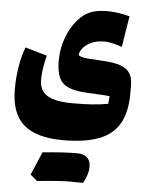

<svg xmlns="http://www.w3.org/2000/svg" viewBox="-70 -636 927 1241"><g transform="rotate(5 394.0 -15.5)"><path d="M688.5 -359.9Q617.2 -384.8 573.2 -384.8Q511.7 -384.8 466.8 -356Q421.9 -327.1 415 -283.7Q421.4 -276.9 434.8 -272.5Q448.2 -268.1 479.5 -265.4Q510.7 -262.7 569.3 -259.8Q644.5 -256.3 688.2 -241Q731.9 -225.6 750.7 -195.3Q769.5 -165 769.5 -115.7V-64.9Q769.5 55.7 727.1 130.4Q684.6 205.1 594.2 239.5Q503.9 273.9 360.8 273.9Q187.5 273.9 105.5 201.2Q23.4 128.4 23.4 -25.9Q23.4 -179.7 68.4 -302.2L210 -261.2Q187 -169.4 187 -102.5Q187 -33.2 238.5 -1.2Q290 30.8 402.8 30.8Q477.1 30.8 529.1 27.1Q581.1 23.4 632.8 14.6L637.7 -35.2Q631.3 -36.6 618.9 -37.6Q606.4 -38.6 575.7 -40.5Q544.9 -42.5 483.4 -45.4Q410.6 -49.3 368.2 -68.1Q325.7 -86.9 307.9 -127.2Q290 -167.5 290 -234.9Q290 -312.5 315.2 -382.3Q340.3 -452.1 383.5 -502.2Q426.8 -552.2 480.5 -569.3Q520 -582 576.2 -582Q642.1 -582 720.7 -561ZM237.3 363.8Q372.1 350.1 460.2 350.1Q548.3 350.1 548.3 433.1Q548.3 477.1 516.1 537.6Q494.6 536.6 427 536.6Q359.4 536.6 218.3 551.3Q190.9 527.8 173.3 513.2Q208 431.2 237.3 363.8Z"/></g></svg>

Font: Pinar Black
Style: Regular
Weight: 900
Designer: Amin Abedi
Version: Version 3.000